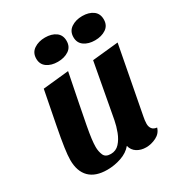

<svg xmlns="http://www.w3.org/2000/svg" viewBox="-178 -857 929 997"><g transform="rotate(-30 286.5 -358.5)"><path d="M176 20Q106 20 70 -16Q34 -52 34 -120Q34 -146 40.5 -192Q47 -238 62 -315Q77 -392 100 -510L255 -526Q234 -421 220 -350.5Q206 -280 197.5 -234.5Q189 -189 185.5 -161Q182 -133 182 -113Q182 -86 191.5 -64Q201 -42 233 -42Q264 -42 284.5 -64.5Q305 -87 317.5 -120Q330 -153 336 -185L396 -510L552 -526L476 -127Q474 -118 472.5 -106Q471 -94 471 -85Q471 -67 480 -55Q489 -43 509 -41Q500 -10 470 5Q440 20 409 20Q378 20 355 5.5Q332 -9 325 -37Q301 -8 260 6Q219 20 176 20ZM234 -594Q195 -594 169.5 -612Q144 -630 144 -664Q144 -700 171.5 -718.5Q199 -737 238 -737Q277 -737 302 -719Q327 -701 327 -666Q327 -630 300 -612Q273 -594 234 -594ZM457 -594Q418 -594 392.5 -612Q367 -630 367 -664Q367 -700 394.5 -718.5Q422 -737 461 -737Q500 -737 525 -719Q550 -701 550 -666Q550 -630 523 -612Q496 -594 457 -594Z"/></g></svg>

Font: Sansita Swashed SemiBold
Style: Regular
Weight: 600
Designer: Pablo Cosgaya
Foundry: Omnibus-Type
Version: Version 1.003; ttfautohint (v1.8.3)